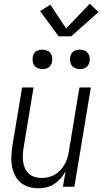

<svg xmlns="http://www.w3.org/2000/svg" viewBox="-20 -997 546 1025"><path d="M185 8Q158 8 133 0.5Q108 -7 89 -23.5Q70 -40 59 -63Q48 -86 43.5 -111.5Q39 -137 40.5 -164Q42 -191 46 -218L98 -530H159L106 -209Q103 -190 102 -170.5Q101 -151 103.5 -133Q106 -115 113.5 -98.5Q121 -82 134 -70Q147 -58 165 -52.5Q183 -47 202 -47Q220 -47 237.5 -51Q255 -55 271.5 -64Q288 -73 301 -87Q314 -101 323.5 -117Q333 -133 338.5 -150Q344 -167 347 -185L404 -530H465L377 0H316L330 -82Q319 -62 303.5 -44.5Q288 -27 269 -14.5Q250 -2 228 3Q206 8 185 8ZM406 -628Q394 -628 382.5 -632.5Q371 -637 364 -646Q357 -655 355 -667.5Q353 -680 355 -693Q356 -701 360.5 -709.5Q365 -718 372.5 -723Q380 -728 389 -730Q398 -732 406 -732Q419 -732 430.5 -727.5Q442 -723 449 -714Q456 -705 458 -692.5Q460 -680 458 -667Q456 -659 451.5 -650.5Q447 -642 439.5 -637Q432 -632 423.5 -630Q415 -628 406 -628ZM206 -628Q194 -628 182.5 -632.5Q171 -637 164 -646Q157 -655 155 -667.5Q153 -680 155 -693Q156 -701 160.5 -709.5Q165 -718 172.5 -723Q180 -728 189 -730Q198 -732 206 -732Q219 -732 230.5 -727.5Q242 -723 249 -714Q256 -705 258 -692.5Q260 -680 258 -667Q256 -659 251.5 -650.5Q247 -642 239.5 -637Q232 -632 223.5 -630Q215 -628 206 -628ZM293 -803 194 -938 249 -972 333 -845 459 -977 506 -933 360 -803Z"/></svg>

Font: Iosevka Curly Light Oblique
Style: Regular
Weight: 300
Italic angle: -9°
Monospace: yes
Designer: Belleve Invis
Foundry: Belleve Invis
Version: Version 11.1.0; ttfautohint (v1.8.3)